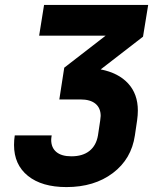

<svg xmlns="http://www.w3.org/2000/svg" viewBox="-20 -750 640 780"><path d="M582 -730 561 -601 389 -468Q461 -454 500.5 -411Q540 -368 540 -301Q540 -282 537 -261L528 -200Q514 -104 438.5 -47Q363 10 250 10Q150 10 93.5 -35.5Q37 -81 37 -161Q37 -181 40 -200H190Q188 -188 188 -182Q188 -150 209 -132.5Q230 -115 270 -115Q316 -115 343.5 -137Q371 -159 378 -200L387 -260Q389 -274 389 -279Q389 -311 368 -328.5Q347 -346 307 -346H221L241 -475L409 -605H139L159 -730Z"/></svg>

Font: JetBrains Mono Extra Bold
Style: Italic
Weight: 800
Italic angle: -9°
Monospace: yes
Designer: Philipp Nurullin, Konstantin Bulenkov
Foundry: JetBrains
Version: 2.002